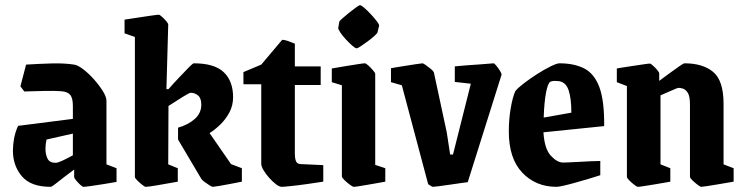

<svg xmlns="http://www.w3.org/2000/svg" viewBox="-20 -712 2881 743"><path d="M176 11Q99 11 64.5 -30Q30 -71 30 -129Q30 -152 34.5 -176.5Q39 -201 50 -225L262 -252V-302Q262 -332 252 -344.5Q242 -357 217 -359Q191 -361 149 -360Q107 -359 74 -358L59 -378L81 -462Q129 -465 178.5 -466.5Q228 -468 267 -462Q281 -460 302 -444Q323 -428 343.5 -405Q364 -382 378 -359.5Q392 -337 392 -321V-76L431 -61V-8Q408 -4 380.5 0.5Q353 5 331 8Q309 11 303 11Q299 11 290.5 3Q282 -5 274.5 -14Q267 -23 267 -27V-56Q248 -42 228 -26.5Q208 -11 194 0Q180 11 176 11ZM156 -136Q156 -114 164 -98Q172 -82 195 -82Q204 -82 222 -90.5Q240 -99 262 -111V-195L160 -172Q156 -155 156 -136Z M803 11Q800 11 790.5 5Q781 -1 771.5 -8Q762 -15 759 -20L669 -172V-218Q708 -229 733.5 -251.5Q759 -274 759 -307Q759 -332 746.5 -342.5Q734 -353 718 -353Q713 -353 689.5 -338.5Q666 -324 632 -302L631 -76L668 -61V-9Q624 -1 588.5 5Q553 11 544 11Q540 11 530 3Q520 -5 511 -14Q502 -23 502 -27V-569L462 -583V-636Q482 -639 511 -643.5Q540 -648 564.5 -651.5Q589 -655 595 -655Q598 -655 607 -647Q616 -639 623.5 -630Q631 -621 631 -617L624 -367H632Q652 -390 673.5 -412.5Q695 -435 710.5 -451Q726 -467 730 -467Q810 -467 846 -432.5Q882 -398 882 -336Q882 -304 868 -277.5Q854 -251 833 -230.5Q812 -210 791 -197L874 -77L916 -61V-9Q900 -6 875 -1Q850 4 828.5 7.5Q807 11 803 11Z M1070 11Q1061 11 1048 1Q1035 -9 1022 -23.5Q1009 -38 1000 -53Q991 -68 991 -78V-386H922V-433L991 -462L1072 -558Q1081 -558 1094 -553.5Q1107 -549 1121 -543V-455H1221V-383H1121V-121Q1121 -95 1126.5 -86Q1132 -77 1144 -77L1231 -73V-9Q1205 -5 1170 0Q1135 5 1106.5 8Q1078 11 1070 11Z M1293 -628Q1293 -630 1304 -640Q1315 -650 1330 -662Q1345 -674 1357.5 -683Q1370 -692 1373 -692Q1378 -692 1390 -681.5Q1402 -671 1415.5 -656.5Q1429 -642 1438.5 -629.5Q1448 -617 1447 -612L1441 -587Q1440 -583 1429 -573Q1418 -563 1403 -552Q1388 -541 1376 -533Q1364 -525 1360 -525Q1355 -525 1343 -535.5Q1331 -546 1318 -560Q1305 -574 1296.5 -587Q1288 -600 1289 -604ZM1349 11Q1345 11 1333.5 2.5Q1322 -6 1312.5 -15.5Q1303 -25 1303 -29V-382L1264 -394V-447Q1264 -447 1281.5 -450Q1299 -453 1323 -457Q1347 -461 1367 -464Q1387 -467 1392 -467Q1396 -467 1405.5 -458.5Q1415 -450 1423.5 -440Q1432 -430 1432 -426V-74L1471 -61V-9Q1471 -9 1454 -6Q1437 -3 1414.5 1Q1392 5 1373 8Q1354 11 1349 11Z M1655 11Q1653 11 1645 6Q1637 1 1637 1L1535 -382L1493 -394V-448Q1493 -448 1510 -451Q1527 -454 1550 -457.5Q1573 -461 1592 -464Q1611 -467 1615 -467Q1618 -467 1628 -460Q1638 -453 1647.5 -445Q1657 -437 1659 -432L1709 -199L1722 -114H1733L1802 -388L1740 -395V-455Q1740 -455 1754 -456.5Q1768 -458 1789.5 -459.5Q1811 -461 1833 -462.5Q1855 -464 1871 -465.5Q1887 -467 1890 -467Q1893 -467 1900.5 -458Q1908 -449 1914.5 -438.5Q1921 -428 1921 -423L1790 -7Q1790 -7 1770.5 -4.5Q1751 -2 1725.5 2Q1700 6 1679 8.5Q1658 11 1655 11Z M2303 -34Q2288 -29 2263 -21.5Q2238 -14 2211.5 -6.5Q2185 1 2163.5 6Q2142 11 2134 11Q2053 11 2001 -44Q1949 -99 1949 -203Q1949 -251 1956.5 -294Q1964 -337 1974 -359Q1983 -371 2006.5 -389Q2030 -407 2058 -425Q2086 -443 2110.5 -455Q2135 -467 2145 -467Q2202 -467 2241 -447Q2280 -427 2299.5 -374.5Q2319 -322 2318 -224L2083 -200Q2087 -136 2111.5 -109.5Q2136 -83 2159 -83Q2161 -83 2178 -83.5Q2195 -84 2219 -85.5Q2243 -87 2266 -88Q2289 -89 2303 -89ZM2110 -396Q2100 -390 2093 -353.5Q2086 -317 2084 -257L2191 -276Q2191 -331 2180.5 -362.5Q2170 -394 2143 -398Q2136 -399 2126.5 -399Q2117 -399 2110 -396Z M2448 11Q2445 11 2434.5 3Q2424 -5 2415 -14Q2406 -23 2406 -28V-379L2367 -394V-447Q2367 -447 2384.5 -450Q2402 -453 2426 -456.5Q2450 -460 2470 -463Q2490 -466 2495 -466Q2498 -466 2507 -458Q2516 -450 2523.5 -441Q2531 -432 2531 -428V-399Q2548 -412 2569.5 -427.5Q2591 -443 2608 -455Q2625 -467 2629 -467Q2700 -467 2740 -433.5Q2780 -400 2780 -310V-76L2819 -61V-9Q2819 -9 2801.5 -6Q2784 -3 2760.5 1Q2737 5 2717.5 8Q2698 11 2694 11Q2690 11 2679.5 3Q2669 -5 2659.5 -14Q2650 -23 2650 -28V-308Q2650 -340 2641.5 -353Q2633 -366 2623 -369Q2613 -372 2607 -372Q2601 -372 2579.5 -362Q2558 -352 2536 -343V-76L2574 -61V-9Q2574 -9 2557 -6Q2540 -3 2516.5 1Q2493 5 2473 8Q2453 11 2448 11Z"/></svg>

Font: Grenze Gotisch
Style: Bold
Weight: 700
Designer: Renata Polastri
Foundry: Omnibus-Type
Version: Version 1.001